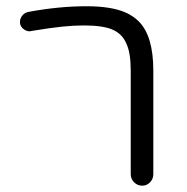

<svg xmlns="http://www.w3.org/2000/svg" viewBox="-20 -591 591 606"><path d="M463.9 -41V-368.2Q463.9 -477.5 418 -523.4Q401.4 -540 377.9 -550.8Q333 -571.3 252.9 -571.3Q166 -571.3 71.3 -553.7Q58.6 -551.8 50.8 -542.5Q43 -533.2 43 -521.5Q43 -508.8 52.7 -500.5Q62.5 -492.2 73.2 -492.2Q76.2 -492.2 79.1 -493.2Q137.7 -502.9 174.8 -506.8Q211.9 -510.7 244.1 -510.7Q303.7 -510.7 334 -498Q366.2 -484.4 378.9 -453.1Q392.6 -424.8 392.6 -368.2V-41Q392.6 -26.4 403.3 -15.6Q414.1 -4.9 428.7 -4.9Q443.4 -4.9 453.6 -15.6Q463.9 -26.4 463.9 -41Z"/></svg>

Font: FakePearl
Style: ExtraLight
Weight: 300
Version: Version 1.2